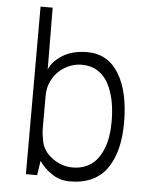

<svg xmlns="http://www.w3.org/2000/svg" viewBox="-54 -795 685 856"><g transform="rotate(5 288.5 -367.5)"><path d="M318.8 -565.9Q410.2 -565.9 459.5 -485.8Q508.8 -405.8 508.8 -267.1Q508.8 -202.6 496.1 -151.6Q483.4 -100.6 457.5 -62.7Q431.6 -24.9 389.4 -4.9Q347.2 15.1 290 15.1Q245.1 15.1 209.2 -9.3Q173.3 -33.7 152.8 -64.9L143.1 0H92.8V-750H147L148.9 -472.2Q160.6 -507.3 205.6 -536.6Q250.5 -565.9 318.8 -565.9ZM297.9 -47.9Q330.6 -47.9 357.2 -59.6Q383.8 -71.3 401.4 -91.3Q418.9 -111.3 430.9 -139.4Q442.9 -167.5 448 -199.2Q453.1 -231 453.1 -267.1Q453.1 -317.9 444.6 -360.1Q436 -402.3 418.2 -436Q400.4 -469.7 370.1 -488.8Q339.8 -507.8 299.8 -507.8Q255.4 -507.8 216.1 -481.9Q176.8 -456.1 158.2 -407.2Q149.9 -384.8 149.9 -354V-209Q149.9 -185.5 157.2 -149.9Q166.5 -107.4 207.8 -77.6Q249 -47.9 297.9 -47.9Z"/></g></svg>

Font: Stilu Light
Style: Regular
Weight: 300
Designer: Genilson Lima Santos
Foundry: Genilson Lima Santos
Version: Version 1.200;PS 001.200;hotconv 1.0.88;makeotf.lib2.5.64775